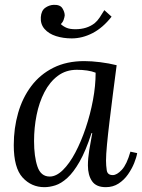

<svg xmlns="http://www.w3.org/2000/svg" viewBox="-20 -764 588 795"><path d="M329 -511Q359 -511 395 -506.5Q431 -502 463 -494Q455 -434 447.5 -374.5Q440 -315 433.5 -261.5Q427 -208 423 -165.5Q419 -123 419 -99Q419 -79 422 -59Q425 -39 447 -39Q464 -39 484.5 -61Q505 -83 520 -136L548 -130Q545 -112 535.5 -88.5Q526 -65 510 -42Q494 -19 471 -4Q448 11 418 11Q378 11 361 -14Q344 -39 344 -79Q344 -108 349.5 -142Q355 -176 362 -213H359Q335 -139 309.5 -94.5Q284 -50 258.5 -27Q233 -4 209 3.5Q185 11 164 11Q110 11 73.5 -29Q37 -69 37 -163Q37 -233 55 -296Q73 -359 109.5 -407.5Q146 -456 201 -483.5Q256 -511 329 -511ZM298 -475Q253 -475 219.5 -450Q186 -425 164 -382.5Q142 -340 131.5 -287.5Q121 -235 121 -180Q121 -116 135 -74.5Q149 -33 186 -33Q213 -33 240.5 -60Q268 -87 292 -132.5Q316 -178 335 -234.5Q354 -291 365 -350Q376 -409 376 -463Q361 -469 341 -472Q321 -475 298 -475ZM277 -605Q242 -605 212 -614.5Q182 -624 164.5 -644Q147 -664 149 -693Q151 -720 167 -731.5Q183 -743 202 -744Q229 -745 238.5 -729.5Q248 -714 248 -700Q247 -692 243.5 -682Q240 -672 232 -664Q243 -654 256.5 -648.5Q270 -643 292 -643Q340 -643 372 -668Q383 -677 393 -692Q403 -707 412 -722L442 -695Q406 -649 363.5 -627Q321 -605 277 -605Z"/></svg>

Font: Lora
Style: Italic
Weight: 400
Italic angle: -3°
Designer: Olga Karpushina, Alexei Vanyashin (Cyrillic)
Foundry: Cyreal
Version: Version 3.008